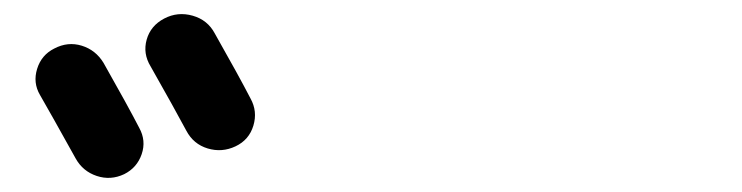

<svg xmlns="http://www.w3.org/2000/svg" viewBox="-20 -858 1040 269"><path d="M86 -636Q51 -699 36 -725Q26 -742 32 -761.5Q38 -781 56 -790Q75 -800 94.5 -794Q114 -788 125 -770Q159 -710 175 -679Q185 -661 178.5 -642Q172 -623 154 -614Q135 -605 115.5 -611.5Q96 -618 86 -636ZM281 -811Q315 -751 331 -720Q341 -702 335 -682Q329 -662 310 -653Q291 -644 271 -650Q251 -656 241 -675Q225 -705 191 -765Q180 -783 185.5 -802.5Q191 -822 210 -832Q229 -842 250 -836Q271 -830 281 -811Z"/></svg>

Font: Rounded Mplus 1c Medium
Style: Regular
Weight: 500
Version: Version 1.059.20150529